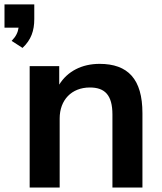

<svg xmlns="http://www.w3.org/2000/svg" viewBox="-61 -833 721 853"><path d="M204.1 0V-306.6C204.1 -388.7 256.8 -444.3 338.4 -444.3C404.3 -444.3 438.5 -411.1 438.5 -324.2V0H571.8V-330.1C571.8 -481.9 507.3 -549.3 381.3 -549.3C303.2 -549.3 238.8 -516.6 202.1 -457V-539.1H70.8V0ZM39.1 -620.1C77.6 -656.2 91.3 -696.8 91.3 -748.5V-813.5H-41V-710H21.5C18.6 -689 9.8 -670.9 -9.3 -651.4Z"/></svg>

Font: Winston SemiBold
Style: Regular
Weight: 600
Designer: Vernon Adams, Kim Jin-seong, David Berlow, Cristiano Sobral
Foundry: The Winston Project Authors
Version: Version 3.004